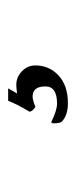

<svg xmlns="http://www.w3.org/2000/svg" viewBox="126 -164 190 483"><g transform="rotate(-90 221.5 77.0)"><path d="M227.5 24.4Q243.2 22.5 249 22.5Q268.6 22.5 283.2 36.6Q297.9 50.8 297.9 70.3Q297.9 105.5 272.5 128.9Q247.1 152.3 203.1 152.3Q171.9 152.3 156.2 136.7Q152.3 130.9 152.3 117.2Q152.3 110.4 155.3 110.4Q184.6 125 202.1 125Q245.1 125 245.1 95.7Q245.1 63.5 219.7 63.5Q210.9 63.5 194.3 70.3Q191.4 70.3 186.5 64.9Q181.6 59.6 181.6 55.7Q199.2 26.4 209 2H240.2Q232.4 15.6 227.5 24.4Z"/></g></svg>

Font: Crimson
Style: Bold
Weight: 700
Version: Version 0.8 ; ttfautohint (v1.00) -l 8 -r 50 -G 200 -x 14 -D